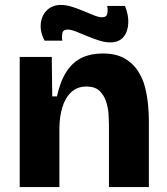

<svg xmlns="http://www.w3.org/2000/svg" viewBox="-20 -759 676 779"><path d="M60 0V-316V-528H190L192 -368H211Q225 -431 250.5 -469.5Q276 -508 312.5 -525Q349 -542 396 -542Q450 -542 484.5 -522.5Q519 -503 539.5 -471.5Q560 -440 569 -403Q578 -366 581 -331Q584 -296 584 -269V0H422V-252Q422 -269 420.5 -295Q419 -321 410.5 -347Q402 -373 383.5 -390.5Q365 -408 331 -408Q294 -408 269.5 -385.5Q245 -363 233 -324Q221 -285 221 -235V0ZM427 -587Q406 -587 381 -595Q356 -603 332.5 -613Q309 -623 288.5 -631Q268 -639 255 -639Q236 -639 233 -624.5Q230 -610 233 -594H161Q142 -630 145.5 -663.5Q149 -697 171 -718Q193 -739 227 -739Q248 -739 272 -731.5Q296 -724 319.5 -714Q343 -704 362 -696.5Q381 -689 394 -689Q413 -689 415.5 -704.5Q418 -720 415 -735H487Q502 -699 500.5 -665Q499 -631 481 -609Q463 -587 427 -587Z"/></svg>

Font: Bricolage Grotesque 48pt Condensed ExtraBold ExtraBold
Style: Regular
Weight: 800
Version: Version 1.000;gftools[0.9.30]